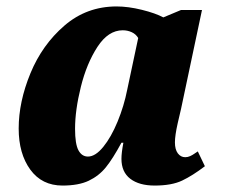

<svg xmlns="http://www.w3.org/2000/svg" viewBox="-20 -566 708 596"><path d="M38 -167Q38 -250 74.5 -338.5Q111 -427 180 -486.5Q249 -546 342 -546Q378 -546 420.5 -535.5Q463 -525 487 -512L542 -535H607L542 -228Q540 -221 531.5 -183Q523 -145 523 -124Q523 -102 532 -90Q541 -78 555 -78Q563 -78 570.5 -81.5Q578 -85 583.5 -89Q589 -93 594 -96L616 -50Q578 -21 545.5 -5.5Q513 10 460 10Q412 10 384.5 -11Q357 -32 357 -73Q357 -92 363 -123H357Q330 -73 308.5 -46.5Q287 -20 255.5 -5Q224 10 174 10Q110 10 74 -39.5Q38 -89 38 -167ZM375 -288 409 -448Q402 -460 389 -466Q376 -472 361 -472Q316 -472 282.5 -420.5Q249 -369 231 -296.5Q213 -224 213 -166Q213 -119 223.5 -99.5Q234 -80 253 -80Q276 -80 300.5 -110Q325 -140 345 -188.5Q365 -237 375 -288Z"/></svg>

Font: Noto Serif NarrowBlack
Style: Italic
Weight: 900
Width: 4
Italic angle: -12°
Designer: Monotype Design Team
Foundry: Monotype Imaging Inc.
Version: Version 1.001